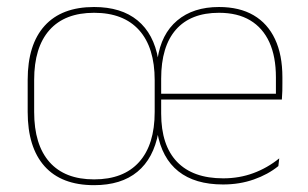

<svg xmlns="http://www.w3.org/2000/svg" viewBox="-20 -517 878 548"><path d="M248.5 11.5Q155.5 11.5 107.2 -42.5Q59 -96.5 59 -197.5V-289Q59 -390 107.5 -443.5Q156 -497 248.5 -497Q326 -497 372.5 -458.8Q419 -420.5 431.5 -348H429.5Q440 -420 485.8 -458.5Q531.5 -497 605 -497Q663.5 -497 703.8 -473.5Q744 -450 765 -405.2Q786 -360.5 786 -296.5V-279.5Q786 -268.5 785.8 -257.5Q785.5 -246.5 784.5 -233H767.5Q767.5 -250.5 767.5 -266.5Q767.5 -282.5 767.5 -296Q767.5 -355.5 748.8 -396.5Q730 -437.5 694 -459Q658 -480.5 605 -480.5Q524.5 -480.5 482.2 -432.5Q440 -384.5 440 -292.5V-240V-236V-193Q440 -102.5 485.2 -55.2Q530.5 -8 617 -8Q663 -8 703 -22.8Q743 -37.5 777 -65L774.5 -43Q745 -19 704.5 -4.8Q664 9.5 616.5 9.5Q536.5 9.5 489.2 -28Q442 -65.5 429 -139H432Q418.5 -65 372.2 -26.8Q326 11.5 248.5 11.5ZM430 -233V-249.5H778V-233ZM248.5 -5Q332.5 -5 377 -54.5Q421.5 -104 421.5 -197.5V-288Q421.5 -381.5 377 -431Q332.5 -480.5 248.5 -480.5Q165 -480.5 121.2 -431.2Q77.5 -382 77.5 -289V-197.5Q77.5 -104 121.2 -54.5Q165 -5 248.5 -5Z"/></svg>

Font: Anek Bangla Thin
Style: Regular
Weight: 250
Designer: Sulekha Rajkumar (Bangla), Yesha Goshar (Latin)
Foundry: Ek Type
Version: Version 1.003